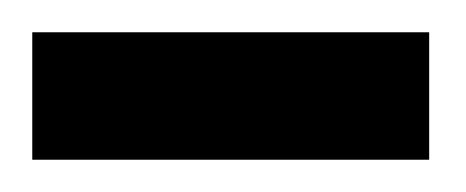

<svg xmlns="http://www.w3.org/2000/svg" viewBox="-42 -364 289 119"><path d="M-22 -344V-265H224V-344Z"/></svg>

Font: Argentum Sans
Style: Regular
Weight: 400
Designer: Julieta Ulanovsky
Foundry: Julieta Ulanovsky
Version: Version 5.001;March 29, 2019;FontCreator 11.5.0.2425 64-bit